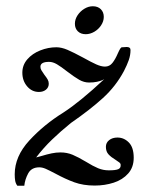

<svg xmlns="http://www.w3.org/2000/svg" viewBox="-20 -587 462 617"><path d="M255.9 -67.4Q231.4 -82 213.4 -89.6Q195.3 -97.2 174.3 -97.2Q160.2 -97.2 146 -94.2Q131.8 -91.3 112.3 -85.4L96.2 -81.1Q119.6 -111.8 147.2 -138.4Q174.8 -165 208 -191.9Q269.5 -234.4 310.8 -272Q352.1 -309.6 378.4 -358.9Q388.2 -377.9 393.8 -393.8Q399.4 -409.7 399.4 -426.3Q399.4 -436 387.2 -436Q383.8 -436 379.9 -435.5Q376 -435.1 372.1 -435.1Q369.1 -435.1 366.2 -430.4Q363.3 -425.8 358.9 -416Q350.6 -396.5 341.3 -384.8Q332 -373 317.4 -373Q305.2 -373 289.3 -380.1Q273.4 -387.2 247.1 -401.9Q216.3 -418.5 197 -426.8Q177.7 -435.1 161.1 -435.1Q134.8 -435.1 109.4 -425Q84 -415 67.9 -396.5Q51.8 -377.9 51.8 -353.5Q51.8 -327.6 67.1 -309.6Q82.5 -291.5 105 -291.5Q118.7 -291.5 127.7 -298.8Q136.7 -306.2 136.7 -317.9Q136.7 -325.2 133.3 -331.3Q129.9 -337.4 122.6 -346.7Q115.7 -356.4 112.8 -361.6Q109.9 -366.7 109.9 -372.6Q109.9 -388.2 137.7 -388.2Q149.9 -388.2 163.1 -380.4Q176.3 -372.6 196.3 -356.9Q219.2 -339.4 234.6 -330.6Q250 -321.8 266.1 -321.8Q280.8 -321.8 291.7 -324.2Q302.7 -326.7 308.1 -329.1Q313.5 -331.5 314.9 -332.5Q236.3 -259.3 184.1 -225.6Q121.1 -186.5 74.2 -135.5Q27.3 -84.5 27.3 -26.9Q27.3 -14.6 28.8 -6.1Q30.3 2.4 35.6 9.8H58.1Q60.1 -10.3 70.6 -29.8Q81.1 -49.3 106.4 -49.3Q115.7 -49.3 126.5 -44.7Q137.2 -40 156.7 -29.8Q189.9 -11.7 218.8 -1.2Q247.6 9.3 284.2 9.3Q316.9 9.3 345.5 0Q374 -9.3 391.8 -29.3Q409.7 -49.3 409.7 -80.1Q409.7 -113.3 394 -129.2Q378.4 -145 357.4 -145Q341.3 -145 330.8 -136.7Q320.3 -128.4 320.3 -115.2Q320.3 -100.1 328.6 -91.1Q336.9 -82 351.6 -73.2Q359.9 -67.9 363.8 -64.7Q367.7 -61.5 367.7 -57.6Q368.7 -47.4 360.4 -43.5Q352.1 -39.6 329.6 -39.6Q311.5 -39.6 295.2 -46.4Q278.8 -53.2 255.9 -67.4ZM255.4 -477.1Q269.5 -477.1 283 -484.9Q296.4 -492.7 304.9 -505.6Q313.5 -518.6 313.5 -532.7Q313.5 -547.9 304 -557.4Q294.4 -566.9 278.3 -566.9Q264.2 -566.9 251 -558.8Q237.8 -550.8 229.2 -537.8Q220.7 -524.9 220.7 -510.7Q220.7 -495.6 230.2 -486.3Q239.7 -477.1 255.4 -477.1Z"/></svg>

Font: Radley
Style: Italic
Weight: 400
Italic angle: -12°
Designer: Vernon Adams
Foundry: Vernon Adams
Version: Version 1.003; ttfautohint (v1.6)